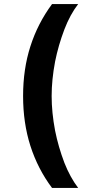

<svg xmlns="http://www.w3.org/2000/svg" viewBox="-20 -851 433 948"><path d="M130 -622Q166 -735 237 -831H366Q326 -779 298 -706Q268 -627 252 -547Q235 -457 235 -377Q235 -296 252 -206Q268 -126 298 -47Q326 24 366 77H237Q167 -16 130 -131Q94 -244 94 -377Q94 -510 130 -622Z"/></svg>

Font: Sinter Bold
Style: Regular
Weight: 700
Foundry: Adobe & rsms
Version: Version 1.000